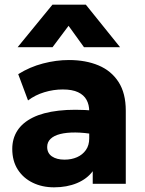

<svg xmlns="http://www.w3.org/2000/svg" viewBox="-20 -787 620 822"><path d="M211.5 15Q160.5 15 120 -4.8Q79.5 -24.5 56 -61.2Q32.5 -98 32.5 -149.5Q32.5 -193.5 54.2 -227.5Q76 -261.5 120 -283.5Q164 -305.5 230.8 -313.2Q297.5 -321 387 -313L388.5 -211Q341 -219.5 302.8 -219.8Q264.5 -220 237.8 -213.2Q211 -206.5 196.5 -192.5Q182 -178.5 182 -158Q182 -131.5 202.2 -117.5Q222.5 -103.5 256.5 -103.5Q286 -103.5 309.8 -114Q333.5 -124.5 347.8 -144.8Q362 -165 362 -194.5V-311Q362 -338.5 350.5 -359.5Q339 -380.5 314.2 -392.2Q289.5 -404 248.5 -404Q209 -404 170 -392.2Q131 -380.5 100 -357L58 -469.5Q107.5 -500.5 164 -515.2Q220.5 -530 275 -530Q347 -530 401.8 -507Q456.5 -484 487.5 -436Q518.5 -388 518.5 -313V0H377V-54Q352.5 -21 309.5 -3Q266.5 15 211.5 15ZM55.5 -585 204.5 -767H347.5L494 -585H339.5L273.5 -676.5L205 -585Z"/></svg>

Font: Geologica Cursive
Style: Bold
Weight: 700
Designer: Sindre Bremnes, Frode Helland
Foundry: Monokrom Skriftforlag AS
Version: Version 1.010;gftools[0.9.28]